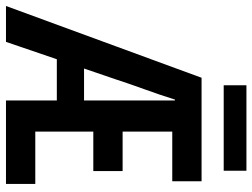

<svg xmlns="http://www.w3.org/2000/svg" viewBox="-123 -723 844 642"><g transform="rotate(90 299.0 -402.0)"><path d="M-2 0 238 -654H584V-556H418V-390H550V-292H418V-98H593V0H314V-565H311Q295 -514 277 -464.5Q259 -415 243 -366L118 0ZM132 -170V-261H362V-170ZM263 -728V-804H549V-728Z"/></g></svg>

Font: Source Code Pro ExtraLight SemiBold
Style: Regular
Weight: 600
Monospace: yes
Version: Version 1.018;hotconv 1.0.116;makeotfexe 2.5.65601